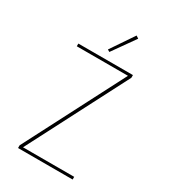

<svg xmlns="http://www.w3.org/2000/svg" viewBox="-227 -1062 1031 1170"><g transform="rotate(30 288.0 -477.5)"><path d="M96 0H480V-19H120L480 -716V-735H96V-716H456L96 -19ZM285 -785 397 -943 379 -955 270 -794Z"/></g></svg>

Font: Iosevka Sparkle Thin
Style: Regular
Weight: 100
Designer: Belleve Invis
Foundry: Belleve Invis
Version: Version 4.5.0; ttfautohint (v1.8.3)